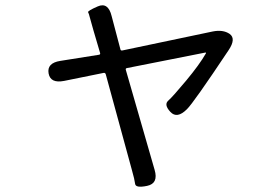

<svg xmlns="http://www.w3.org/2000/svg" viewBox="-20 -620 1040 719"><path d="M531 76Q488 85 486 68.5Q484 52 474 17L376 -342Q374 -348 368 -347L220 -317Q169 -307 162 -345Q155 -384 206 -392L351 -415Q356 -416 355 -421L330 -506Q323 -531 316 -556Q313 -569 310 -574Q307 -579 346 -596Q385 -613 398 -560L431 -435Q432 -430 438 -431L776 -502Q815 -510 840 -493Q865 -475 836 -432Q704 -234 680 -211Q643 -174 618 -201Q593 -228 610 -243Q627 -258 677 -318Q727 -378 751 -420Q753 -424 748 -423L455 -365Q450 -364 451 -359L559 16Q574 67 531 76Z"/></svg>

Font: Resource Han Rounded HK
Style: Regular
Weight: 400
Designer: Cyano Hao (round all glyphs); Ryoko NISHIZUKA  (kana, bopomofo & ideographs); Paul D. Hunt (Latin, Greek & Cyrillic); Sa
Foundry: Cyano Hao
Version: 0.990